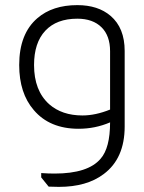

<svg xmlns="http://www.w3.org/2000/svg" viewBox="-20 -492 563 750"><path d="M410 -14Q352 11 287 11Q174 11 112 -62Q55 -128 55 -238Q55 -360 126 -421Q185 -472 282 -472Q363 -472 412 -430Q467 -383 467 -293V2Q467 127 385 188Q319 238 210 238Q188 238 170 237L141 201V184Q168 186 193 186Q324 186 373 128Q410 86 410 -14ZM410 -292Q410 -352 377 -385Q343 -419 282 -419Q201 -419 157 -372Q113 -325 113 -238Q113 -138 172 -85Q222 -41 302 -41Q353 -41 410 -64Z"/></svg>

Font: Almarai Light
Style: Regular
Weight: 300
Designer: Boutros International 2019
Foundry: Created by Boutros International 2019
Version: Version 1.10